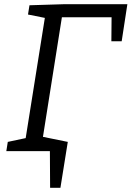

<svg xmlns="http://www.w3.org/2000/svg" viewBox="-20 -718 625 912"><path d="M120 -693 283 -698H585L558 -522H509L510 -636H274L184 -68L302 -44L267 174H218L217 0H10L17 -44L102 -62L193 -633L113 -649Z"/></svg>

Font: Bitter Pro
Style: Italic
Weight: 400
Italic angle: -9°
Designer: Sol Matas, and Bitter project Authors
Foundry: Sol Matas
Version: Version 1.010